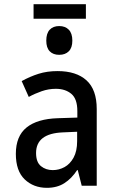

<svg xmlns="http://www.w3.org/2000/svg" viewBox="-20 -891 540 921"><path d="M205 10Q141 10 98.5 -30.5Q56 -71 56 -153Q56 -238 107.5 -279.5Q159 -321 258 -324L351 -327V-358Q351 -417 322 -441Q293 -465 248 -465Q213 -465 180 -453.5Q147 -442 118 -426L84 -502Q124 -524 165 -537Q206 -550 256 -550Q346 -550 395 -505.5Q444 -461 444 -368V0H372L353 -75H350Q324 -35 289 -12.5Q254 10 205 10ZM233 -75Q263 -75 289.5 -89.5Q316 -104 333 -135Q350 -166 350 -214V-259L282 -256Q153 -251 153 -157Q153 -113 176.5 -94Q200 -75 233 -75ZM264 -628Q235 -628 218.5 -645Q202 -662 202 -696Q202 -731 218.5 -748.5Q235 -766 264 -766Q293 -766 310 -748.5Q327 -731 327 -696Q327 -662 310 -645Q293 -628 264 -628ZM141 -801V-871H392V-801Z"/></svg>

Font: Noto Sans Mono ExtraCondensed Medium
Style: Regular
Weight: 500
Width: 2
Designer: Monotype Design Team
Foundry: Monotype Imaging Inc.
Version: Version 2.014